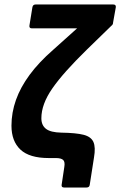

<svg xmlns="http://www.w3.org/2000/svg" viewBox="-20 -703 535 854"><path d="M265 131Q253 131 254 120L266 40Q270 17 261 8.5Q252 0 228 0H197Q111 0 71 -37.5Q31 -75 31 -144Q31 -202 51 -258.5Q71 -315 112 -370.5Q153 -426 216 -481L323 -577H121Q109 -577 111 -590L124 -670Q126 -683 138 -683H484Q497 -683 495 -670L483 -603Q483 -598 481 -594.5Q479 -591 475 -588L365 -481Q314 -431 276 -388.5Q238 -346 213 -310Q188 -274 176 -241Q164 -208 164 -177Q164 -146 184.5 -130Q205 -114 253 -113Q318 -112 351.5 -103.5Q385 -95 395.5 -71.5Q406 -48 398 -2L379 120Q377 131 365 131Z"/></svg>

Font: Sofia Sans Semi Condensed ExtraBold
Style: Italic
Weight: 800
Italic angle: -9°
Version: Version 4.100